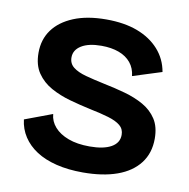

<svg xmlns="http://www.w3.org/2000/svg" viewBox="-67 -602 672 681"><g transform="rotate(10 269.5 -261.5)"><path d="M274 13Q221 13 178.5 2.5Q136 -8 106 -27.5Q76 -47 58 -74.5Q40 -102 36 -136L135 -173Q137 -147 155 -126.5Q173 -106 205 -94Q237 -82 282 -82Q332 -82 359.5 -97.5Q387 -113 387 -142Q387 -163 372 -175.5Q357 -188 328.5 -196.5Q300 -205 260 -213Q223 -221 185.5 -231.5Q148 -242 116.5 -259.5Q85 -277 65.5 -305.5Q46 -334 46 -378Q46 -426 71.5 -461Q97 -496 145.5 -516Q194 -536 263 -536Q328 -536 375.5 -518Q423 -500 453 -466.5Q483 -433 491 -387L387 -354Q384 -382 368 -401.5Q352 -421 325 -431Q298 -441 262 -441Q216 -441 190 -425Q164 -409 164 -382Q164 -360 180.5 -347Q197 -334 226.5 -326Q256 -318 294 -310Q334 -302 371.5 -291.5Q409 -281 439 -264Q469 -247 487 -219.5Q505 -192 505 -149Q505 -97 477 -60.5Q449 -24 397.5 -5.5Q346 13 274 13Z"/></g></svg>

Font: Bricolage Grotesque 96pt ExtraBold SemiBold
Style: Regular
Weight: 600
Version: Version 1.001;gftools[0.9.33.dev8+g029e19f]